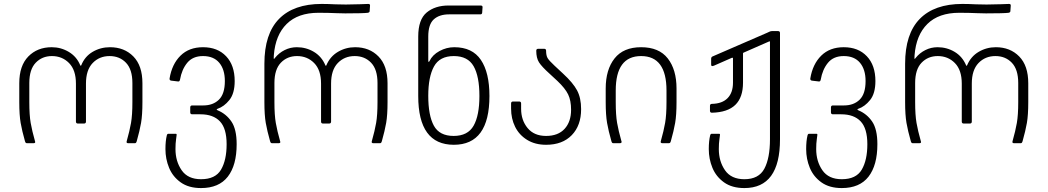

<svg xmlns="http://www.w3.org/2000/svg" viewBox="-20 -728 5325 976"><path d="M393 -396Q411 -441 451 -464.5Q491 -488 539 -488Q612 -488 658 -441Q704 -394 704 -305V-209Q704 -143 697 -103Q690 -63 675 -10Q673 -4 671 -2Q669 0 665 0H632Q621 0 624 -10Q639 -63 646 -103Q653 -143 653 -209V-306Q653 -375 620.5 -409Q588 -443 537 -443Q485 -443 451 -407.5Q417 -372 417 -303V-110Q417 -100 407 -100H376Q366 -100 366 -110V-303Q366 -372 331 -407.5Q296 -443 244 -443Q194 -443 161.5 -409Q129 -375 129 -306V-209Q129 -143 136 -103Q143 -63 158 -10L159 -6Q159 0 150 0H118Q113 0 111 -2Q109 -4 107 -10Q92 -63 85 -103Q78 -143 78 -209V-305Q78 -394 124 -441Q170 -488 243 -488Q290 -488 330 -464Q370 -440 388 -396Q389 -394 390.5 -394Q392 -394 393 -396Z M821 30Q821 -12 828 -40Q830 -48 836 -48H873Q878 -48 878 -43Q878 -39 875 -19.5Q872 0 872 30Q872 92 903.5 137.5Q935 183 1002 183Q1075 183 1103.5 134.5Q1132 86 1132 5Q1132 -75 1098 -111Q1064 -147 999 -147H957Q947 -147 947 -157V-182Q947 -192 957 -192H1013Q1063 -192 1093 -221.5Q1123 -251 1123 -316Q1123 -375 1094.5 -409Q1066 -443 1012 -443Q960 -443 932 -409Q904 -375 895 -323Q893 -312 884 -314L851 -318Q841 -319 842 -329Q854 -402 897.5 -445Q941 -488 1012 -488Q1086 -488 1129.5 -442Q1173 -396 1173 -316Q1173 -253 1146 -219.5Q1119 -186 1086 -175Q1081 -173 1081.5 -171Q1082 -169 1087 -167Q1130 -149 1156.5 -110Q1183 -71 1183 5Q1183 112 1138 170Q1093 228 1002 228Q939 228 898.5 199Q858 170 839.5 125Q821 80 821 30Z M1639 -396Q1658 -441 1698 -464.5Q1738 -488 1785 -488Q1858 -488 1904 -441Q1950 -394 1950 -305V-209Q1950 -143 1943 -103Q1936 -63 1921 -10Q1919 -4 1917 -2Q1915 0 1911 0H1878Q1867 0 1870 -10Q1885 -63 1892 -103Q1899 -143 1899 -209V-306Q1899 -375 1866.5 -409Q1834 -443 1783 -443Q1731 -443 1697 -407.5Q1663 -372 1663 -303V-110Q1663 -100 1653 -100H1622Q1612 -100 1612 -110V-303Q1612 -372 1577 -407.5Q1542 -443 1490 -443Q1440 -443 1407.5 -409Q1375 -375 1375 -306V-209Q1375 -143 1382 -103Q1389 -63 1404 -10L1405 -6Q1405 0 1396 0H1364Q1359 0 1357 -2Q1355 -4 1353 -10Q1338 -63 1331 -103Q1324 -143 1324 -209V-404Q1324 -556 1398.5 -632Q1473 -708 1615 -708Q1645 -708 1685 -706L1738 -705Q1775 -705 1810.5 -706.5Q1846 -708 1852 -708Q1862 -708 1861 -699L1859 -671Q1859 -665 1850 -663Q1827 -660 1735 -660L1692 -661Q1650 -663 1599 -663Q1495 -663 1437.5 -606.5Q1380 -550 1372 -447Q1371 -430 1372 -428.5Q1373 -427 1378 -434Q1398 -459 1427 -473.5Q1456 -488 1489 -488Q1536 -488 1575.5 -464.5Q1615 -441 1634 -396Q1637 -391 1639 -396Z M2260 -700H2423Q2433 -700 2433 -692L2431 -663Q2430 -655 2422 -655H2263Q2213 -655 2185 -629.5Q2157 -604 2157 -542V-423Q2157 -407 2163 -417Q2178 -449 2214 -468.5Q2250 -488 2289 -488Q2381 -488 2424.5 -423.5Q2468 -359 2468 -240Q2468 8 2287 8Q2106 8 2106 -240V-542Q2106 -629 2149 -664.5Q2192 -700 2260 -700ZM2286 -37Q2358 -37 2387.5 -89Q2417 -141 2417 -240Q2417 -340 2387.5 -391.5Q2358 -443 2287 -443Q2215 -443 2186 -390Q2157 -337 2157 -241Q2157 -141 2185.5 -89Q2214 -37 2286 -37Z M2578 -176V-202Q2578 -212 2588 -212H2619Q2629 -212 2629 -202V-175Q2629 -117 2662 -77Q2695 -37 2756 -37Q2817 -37 2850 -73Q2883 -109 2883 -170Q2883 -217 2868 -248Q2853 -279 2814 -316L2774 -353Q2734 -389 2720 -411Q2706 -433 2706 -470Q2706 -480 2716 -480H2746Q2756 -480 2756 -470Q2756 -446 2763.5 -433Q2771 -420 2799 -394L2842 -354Q2893 -307 2913.5 -268.5Q2934 -230 2934 -173Q2934 -90 2886.5 -41Q2839 8 2756 8Q2700 8 2659.5 -17Q2619 -42 2598.5 -83.5Q2578 -125 2578 -176Z M3110 -268V-209Q3110 -143 3117 -103Q3124 -63 3139 -10L3140 -7Q3140 0 3130 0H3099Q3094 0 3092 -2Q3090 -4 3088 -10Q3073 -63 3066 -103Q3059 -143 3059 -209V-278Q3059 -374 3104 -431Q3149 -488 3239 -488Q3330 -488 3374.5 -431Q3419 -374 3419 -278V-209Q3419 -143 3412 -103Q3405 -63 3390 -10Q3388 -4 3386 -2Q3384 0 3379 0H3348Q3336 0 3339 -10Q3354 -63 3361 -103Q3368 -143 3368 -209V-268Q3368 -443 3239 -443Q3110 -443 3110 -268Z M3583 30Q3583 -12 3590 -40Q3592 -48 3598 -48H3635Q3640 -48 3640 -43Q3640 -39 3637 -19.5Q3634 0 3634 30Q3634 92 3665.5 137.5Q3697 183 3764 183Q3837 183 3865.5 129.5Q3894 76 3894 -20V-514Q3894 -520 3889 -517L3759 -460Q3757 -459 3757 -456V-308Q3757 -233 3718 -195Q3679 -157 3599 -155Q3589 -155 3589 -165V-190Q3589 -200 3599 -200Q3651 -201 3678.5 -229Q3706 -257 3706 -308V-431Q3706 -436 3700 -434L3609 -394L3601 -392Q3595 -392 3595 -400V-429Q3595 -438 3602 -441L3881 -562Q3883 -563 3890.5 -566.5Q3898 -570 3904 -570H3935Q3945 -570 3945 -560V-20Q3945 228 3764 228Q3701 228 3660.5 199Q3620 170 3601.5 125Q3583 80 3583 30Z M4078 30Q4078 -12 4085 -40Q4087 -48 4093 -48H4130Q4135 -48 4135 -43Q4135 -39 4132 -19.5Q4129 0 4129 30Q4129 92 4160.5 137.5Q4192 183 4259 183Q4332 183 4360.5 134.5Q4389 86 4389 5Q4389 -75 4355 -111Q4321 -147 4256 -147H4214Q4204 -147 4204 -157V-182Q4204 -192 4214 -192H4270Q4320 -192 4350 -221.5Q4380 -251 4380 -316Q4380 -375 4351.5 -409Q4323 -443 4269 -443Q4217 -443 4189 -409Q4161 -375 4152 -323Q4150 -312 4141 -314L4108 -318Q4098 -319 4099 -329Q4111 -402 4154.5 -445Q4198 -488 4269 -488Q4343 -488 4386.5 -442Q4430 -396 4430 -316Q4430 -253 4403 -219.5Q4376 -186 4343 -175Q4338 -173 4338.5 -171Q4339 -169 4344 -167Q4387 -149 4413.5 -110Q4440 -71 4440 5Q4440 112 4395 170Q4350 228 4259 228Q4196 228 4155.5 199Q4115 170 4096.5 125Q4078 80 4078 30Z M4896 -396Q4915 -441 4955 -464.5Q4995 -488 5042 -488Q5115 -488 5161 -441Q5207 -394 5207 -305V-209Q5207 -143 5200 -103Q5193 -63 5178 -10Q5176 -4 5174 -2Q5172 0 5168 0H5135Q5124 0 5127 -10Q5142 -63 5149 -103Q5156 -143 5156 -209V-306Q5156 -375 5123.5 -409Q5091 -443 5040 -443Q4988 -443 4954 -407.5Q4920 -372 4920 -303V-110Q4920 -100 4910 -100H4879Q4869 -100 4869 -110V-303Q4869 -372 4834 -407.5Q4799 -443 4747 -443Q4697 -443 4664.5 -409Q4632 -375 4632 -306V-209Q4632 -143 4639 -103Q4646 -63 4661 -10L4662 -6Q4662 0 4653 0H4621Q4616 0 4614 -2Q4612 -4 4610 -10Q4595 -63 4588 -103Q4581 -143 4581 -209V-404Q4581 -556 4655.5 -632Q4730 -708 4872 -708Q4902 -708 4942 -706L4995 -705Q5032 -705 5067.5 -706.5Q5103 -708 5109 -708Q5119 -708 5118 -699L5116 -671Q5116 -665 5107 -663Q5084 -660 4992 -660L4949 -661Q4907 -663 4856 -663Q4752 -663 4694.5 -606.5Q4637 -550 4629 -447Q4628 -430 4629 -428.5Q4630 -427 4635 -434Q4655 -459 4684 -473.5Q4713 -488 4746 -488Q4793 -488 4832.5 -464.5Q4872 -441 4891 -396Q4894 -391 4896 -396Z"/></svg>

Font: Barlow GEO Light
Style: Regular
Weight: 300
Designer: Jeremy Tribby
Foundry: Tribby Type
Version: Version 1.408